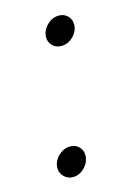

<svg xmlns="http://www.w3.org/2000/svg" viewBox="-78 -480 376 536"><g transform="rotate(-15 109.5 -212.0)"><path d="M95 -385Q95 -405 110.5 -420Q126 -435 145 -435Q160 -435 170 -425Q180 -415 180 -400Q180 -381 165 -366Q150 -351 130 -351Q115 -351 105 -361Q95 -371 95 -385ZM31 -24Q31 -44 46.5 -59Q62 -74 81 -74Q96 -74 106 -64Q116 -54 116 -39Q116 -20 101 -4.5Q86 11 67 11Q52 11 41.5 0.5Q31 -10 31 -24Z"/></g></svg>

Font: KoHo Light
Style: Italic
Weight: 300
Italic angle: -10°
Version: Version 1.000; ttfautohint (v1.6)